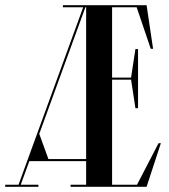

<svg xmlns="http://www.w3.org/2000/svg" viewBox="-45 -720 650 740"><path d="M483.1 -8H387V-413H460.2L477 -303H487V-531H477L460.2 -421H387V-692H481.7L536 -532H545L520 -700H197.5V-692H275.6L26.4 -8H-25V0H103V-8H34.9L68.1 -99H287V-8H227V0H520L575 -168H566ZM106.3 -204 284.1 -692H287V-107H141.6Z"/></svg>

Font: Picaflor 48 pt
Style: Regular
Weight: 400
Designer: Ariel Martín Pérez
Foundry: Tunera Type Foundry
Version: Version 1.000;hotconv 1.0.109;makeotfexe 2.5.65596